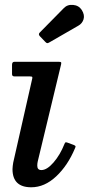

<svg xmlns="http://www.w3.org/2000/svg" viewBox="-20 -782 376 814"><path d="M239 -509 140 -97.5Q138 -89.5 138 -79.5Q138 -61 155.5 -61Q179 -61 207 -93.2Q235 -125.5 253 -171Q255.5 -177.5 257.8 -178.5Q260 -179.5 267 -177L292.5 -167.5Q299.5 -164.5 300.2 -162.2Q301 -160 298 -153.5Q267.5 -80.5 218.2 -34.2Q169 12 112.5 12Q33 12 33 -65Q33 -70 34 -78.5Q35 -87 36 -92.5L116.5 -448Q118 -453.5 116.5 -455.8Q115 -458 106.5 -458H42Q31 -458 31 -467.5V-507Q31 -520 41 -520H228Q237 -520 238.8 -518.2Q240.5 -516.5 239 -509ZM326.5 -740Q340 -718.5 334.2 -700.2Q328.5 -682 312 -673L190.5 -603Q184 -599 180.5 -599Q177 -599 171.5 -605L149 -628.5Q141 -637 149 -644.5L250 -747Q265.5 -763.5 289.8 -761.2Q314 -759 326.5 -740Z"/></svg>

Font: Besley* Medium
Style: Italic
Weight: 500
Italic angle: -13°
Designer: Owen Earl
Foundry: indestructible type*
Version: Version 3.000; ttfautohint (v1.8.3)